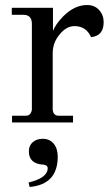

<svg xmlns="http://www.w3.org/2000/svg" viewBox="-20 -488 447 765"><path d="M107 -50V-395Q106 -429 73 -429H27V-457H191V-365Q202 -392 232 -423Q277 -468 327 -468Q357 -468 375 -448Q393 -428 393 -400Q393 -345 343 -340Q323 -384 277 -384Q244 -384 217 -350Q190 -318 190 -276V-50Q193 -27 213 -27H271V0H28V-27H84Q102 -27 107 -50ZM98 257 94 239Q170 221 170 182Q170 170 153 168Q95 165 95 115Q95 92 110.5 78.5Q126 65 150 65Q178 65 194 84.5Q210 104 210 136Q210 247 98 257Z"/></svg>

Font: GFS Didot
Style: Regular
Weight: 400
Designer: Takis Katsoulidis and George D. Matthiopoulos
Foundry: Takis Katsoulidis and George D. Matthiopoulos
Version: Version 1.0